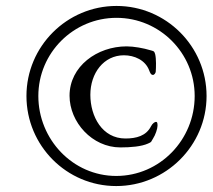

<svg xmlns="http://www.w3.org/2000/svg" viewBox="-20 -650 715 646"><path d="M371 -24C538 -24 675 -160 675 -327C675 -494 539 -630 372 -630C205 -630 69 -494 69 -327C69 -160 204 -24 371 -24ZM371 -58C225 -58 109 -181 109 -327C109 -472 227 -590 372 -590C517 -590 635 -472 635 -327C635 -180 518 -58 371 -58ZM385 -154C420 -154 456 -157 478 -167C492 -173 487 -172 495 -184C503 -196 510 -217 510 -227C510 -236 509 -240 505 -240C501 -240 493 -235 488 -225C472 -193 439 -184 402 -184C324 -184 284 -258 284 -331C284 -404 329 -464 397 -464C432 -464 469 -448 482 -413C485 -405 488 -398 494 -398C499 -397 504 -405 504 -409C505 -422 506 -452 502 -468C499 -479 496 -478 486 -481C463 -488 430 -494 406 -494C307 -494 214 -427 214 -328C214 -239 290 -154 385 -154Z"/></svg>

Font: EB Garamond
Style: Italic
Weight: 400
Italic angle: -17.2°
Designer: Georg Duffner and Octavio Pardo
Foundry: Georg Duffner
Version: Version 1.000;PS 001.000;hotconv 1.0.88;makeotf.lib2.5.64775